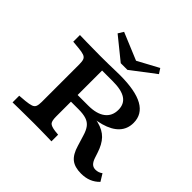

<svg xmlns="http://www.w3.org/2000/svg" viewBox="-193 -956 1150 1150"><g transform="rotate(45 382.0 -380.5)"><path d="M177 -145.2V-445.2Q177 -469.8 171.8 -482.8Q166.6 -495.7 150.8 -501.5Q135 -507.3 103.7 -510.1L55.3 -514.5V-571Q77.7 -570.2 109.6 -569.8Q141.5 -569.4 173.6 -569Q205.7 -568.5 229.9 -568.5H237.9Q272.6 -568.5 300.4 -569Q328.1 -569.4 351.2 -570.2Q374.3 -571 394.5 -571Q525.8 -571 590.4 -534.8Q655.1 -498.7 655.1 -426.2Q655.1 -375 622.8 -340.2Q590.6 -305.3 527.5 -287.6Q464.4 -269.8 370.7 -269.8H245.8V-307.3H388.9Q459.7 -307.3 497.6 -335.9Q535.5 -364.5 535.5 -417.2Q535.5 -466.4 499.9 -490.4Q464.3 -514.5 391 -514.5H299.6V-145.2ZM646.7 11.3Q592.3 11.3 562.2 -12.9Q532.1 -37.1 515.9 -93.1L495.9 -158.5Q485.5 -194.4 470 -214.3Q454.6 -234.2 429.1 -242.5Q403.7 -250.8 363.4 -250.8H249.1V-289.1H367.2Q449.9 -289.1 500.9 -276.1Q551.9 -263.2 581.7 -232.3Q611.4 -201.4 629.1 -145.8L639.7 -113.7Q647.7 -89.9 659.9 -78Q672.1 -66.2 691.9 -66.2Q703.8 -66.2 715.4 -70.1Q727 -74.1 736.2 -81.5L764.1 -36Q741.8 -12.4 712.4 -0.5Q683.1 11.3 646.7 11.3ZM229.9 -2.4Q205.7 -2.4 173.6 -2Q141.5 -1.6 109.6 -1.4Q77.7 -1.2 55.3 -0.4V-56.9L103.7 -60.9Q135 -64.1 150.8 -69.7Q166.6 -75.3 171.8 -88.4Q177 -101.6 177 -125.8V-145.2H299.6V-125.8Q299.6 -88.6 310 -76.4Q320.4 -64.1 357.4 -59.2L385 -56.5V0Q365.1 -0.8 339.1 -1.2Q313 -1.6 287.6 -2Q262.2 -2.4 243.2 -2.4H239.2ZM535.2 -771.7 555.7 -740.1 404 -624.6H347.5L207.9 -737.6L228.9 -771.7L443.6 -682.5L364.5 -679.7Z"/></g></svg>

Font: Playfair 5pt SemiExpanded Light
Style: Regular
Weight: 300
Width: 6
Designer: Claus Eggers Sørensen
Foundry: Claus Eggers Sørensen
Version: Version 2.203